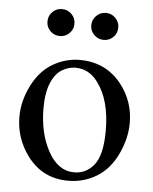

<svg xmlns="http://www.w3.org/2000/svg" viewBox="-50 -694 599 750"><g transform="rotate(5 250.0 -319.0)"><path d="M250 -460.4Q351.6 -460.4 413.1 -383.3Q465.3 -317.4 465.3 -231.9Q465.3 -171.9 436.5 -110.4Q407.7 -48.8 357.2 -17.6Q306.6 13.7 244.6 13.7Q143.6 13.7 84 -66.9Q33.7 -134.8 33.7 -219.2Q33.7 -280.8 64.2 -341.6Q94.7 -402.3 144.5 -431.4Q194.3 -460.4 250 -460.4ZM234.9 -428.7Q209 -428.7 182.9 -413.3Q156.7 -397.9 140.6 -359.4Q124.5 -320.8 124.5 -260.3Q124.5 -162.6 163.3 -91.8Q202.1 -21 265.6 -21Q313 -21 343.8 -60.1Q374.5 -99.1 374.5 -194.3Q374.5 -313.5 323.2 -381.8Q288.6 -428.7 234.9 -428.7ZM335.4 -652.3Q357.4 -652.3 372.8 -636.7Q388.2 -621.1 388.2 -599.1Q388.2 -577.1 372.8 -561.8Q357.4 -546.4 335.4 -546.4Q313.5 -546.4 297.9 -561.8Q282.2 -577.1 282.2 -599.1Q282.2 -621.1 297.9 -636.7Q313.5 -652.3 335.4 -652.3ZM163.1 -652.3Q185.5 -652.3 200.9 -636.7Q216.3 -621.1 216.3 -599.1Q216.3 -577.1 200.7 -561.8Q185.1 -546.4 163.6 -546.4Q141.6 -546.4 126 -561.8Q110.4 -577.1 110.4 -599.1Q110.4 -621.1 125.7 -636.7Q141.1 -652.3 163.1 -652.3Z"/></g></svg>

Font: Jameel Khushkhati
Style: Regular
Weight: 400
Version: Version 3.5